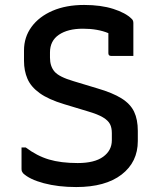

<svg xmlns="http://www.w3.org/2000/svg" viewBox="-20 -738 640 776"><path d="M320 -718Q388 -718 438 -702Q488 -686 512 -662Q519 -656 519 -645V-512H429Q418 -512 418 -523V-604Q375 -622 315 -622Q254 -622 218 -597.5Q182 -573 182 -526V-505Q182 -470 200.5 -448.5Q219 -427 277 -410L373 -381Q435 -363 471 -340.5Q507 -318 522 -286.5Q537 -255 537 -209V-168Q537 -83 471.5 -32.5Q406 18 288 18Q215 18 157 2.5Q99 -13 73 -38Q70 -42 68.5 -45.5Q67 -49 67 -56V-142H84Q129 -108 177.5 -93.5Q226 -79 294 -79Q362 -79 397 -104.5Q432 -130 432 -171V-200Q432 -222 424.5 -236.5Q417 -251 396.5 -263.5Q376 -276 335 -288L239 -317Q176 -336 140.5 -361.5Q105 -387 91 -419.5Q77 -452 77 -492V-534Q77 -588 107.5 -629.5Q138 -671 192.5 -694.5Q247 -718 320 -718Z"/></svg>

Font: Recursive Mn Lnr St Med
Style: Regular
Weight: 500
Monospace: yes
Version: Version 1.079;hotconv 1.0.112;makeotfexe 2.5.65598; ttfautoh